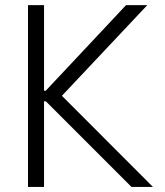

<svg xmlns="http://www.w3.org/2000/svg" viewBox="-20 -740 652 760"><path d="M90.8 -719.7H154.3V-380.9H161.1L479 -719.7H563L225.1 -360.8L585.4 0H500.5L161.6 -338.9H154.3V0H90.8Z"/></svg>

Font: Reddit Sans Light
Style: Regular
Weight: 300
Designer: Stephen Hutchings
Foundry: Reddit
Version: Version 1.013